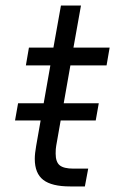

<svg xmlns="http://www.w3.org/2000/svg" viewBox="-20 -670 414 690"><path d="M233 -435 209 -299H335L324 -237H198L182 -146Q180 -136 180 -118Q180 -88 194.5 -76Q209 -64 244 -64H297L285 0H232Q166 0 135.5 -23.5Q105 -47 105 -99Q105 -118 110 -146L126 -237H34L45 -299H137L161 -435H73L84 -499H172L199 -650H271L244 -499H374L363 -435Z"/></svg>

Font: Bai Jamjuree
Style: Italic
Weight: 400
Italic angle: -10°
Version: Version 1.000; ttfautohint (v1.6)